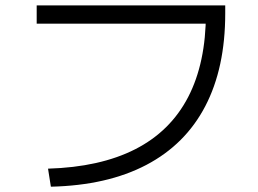

<svg xmlns="http://www.w3.org/2000/svg" viewBox="-20 -704 978 728"><path d="M760.7 -653.3 796.9 -614.3H119.1V-683.6H834V-653.3Q834 -446.3 758.3 -301.3Q682.6 -156.2 534.7 -78.6Q386.7 -1 172.9 3.9L162.1 -64.5Q359.4 -70.3 492.7 -138.2Q626 -206.1 693.4 -335.9Q760.7 -465.8 760.7 -653.3Z"/></svg>

Font: Pretendard JP Variable
Style: Regular
Weight: 400
Designer: Base glyphs from Inter by Rasmus Andersson; Hangul glyphs from Noto Sans CJK(Source Han Sans) by Jang Soo-young and Kang
Foundry: Kil Hyung-jin
Version: Version 1.307;Glyphs 3.2 (3192)